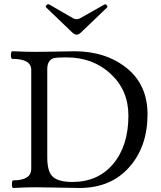

<svg xmlns="http://www.w3.org/2000/svg" viewBox="-20 -913 785 936"><path d="M33.2 0ZM502 -876.5 375 -754.9Q363.8 -744.1 353.5 -744.1Q342.8 -744.1 332 -754.9L205.1 -876.5Q203.1 -878.4 203.1 -881.3Q203.1 -884.3 207 -888.4Q210.9 -892.6 215.3 -892.6Q217.3 -892.6 219.2 -891.6L336.9 -823.7Q344.7 -819.3 353.5 -819.3Q361.8 -819.3 370.1 -823.7L490.2 -891.6Q491.2 -892.1 492.7 -892.1Q496.6 -892.1 500.2 -887.7Q503.9 -883.3 503.7 -880.6Q503.4 -877.9 502 -876.5ZM132.3 -90.8V-572.3Q132.3 -626 40 -626Q33.2 -626 33.2 -644.5Q33.2 -663.1 40 -663.1Q108.4 -660.2 157.5 -660.2Q206.5 -660.2 259.5 -661.6Q312.5 -663.1 343.3 -663.1Q495.1 -663.1 597.2 -581.5Q699.2 -500 699.2 -355.5Q699.2 -198.2 609.6 -97.4Q520 3.4 366.7 3.4Q343.3 3.4 271.7 1.7Q200.2 0 152.3 0Q104.5 0 44.4 3.4Q38.1 3.4 38.1 -14.9Q38.1 -33.2 44.4 -33.7Q132.3 -33.7 132.3 -90.8ZM210.4 -145.5Q210.4 -72.8 239.7 -49.3Q269 -25.9 333 -25.9Q458 -25.9 532 -114.3Q606 -202.6 606 -349.6Q606 -472.7 519.5 -553Q433.1 -633.3 303.2 -633.3Q256.8 -633.3 241.9 -629.2Q227.1 -625 218.8 -611.6Q210.4 -598.1 210.4 -576.7Z"/></svg>

Font: Junicode
Style: Regular
Weight: 400
Designer: Peter S. Baker
Foundry: Briery Creek Software
Version: Version 0.7.2